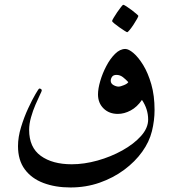

<svg xmlns="http://www.w3.org/2000/svg" viewBox="-20 -680 734 817"><path d="M637.7 -211.9Q637.7 -167.5 626.5 -121.8Q615.2 -76.2 585.4 -34.7Q555.2 7.8 508.5 42.5Q461.9 77.1 403.8 97.4Q345.7 117.7 279.8 117.7Q215.3 117.7 164.8 98.6Q114.3 79.6 85.4 40.5Q56.6 1.5 56.6 -58.1Q56.6 -96.7 69.6 -139.2Q82.5 -181.6 99.9 -219Q117.2 -256.3 131.1 -279.8Q145 -303.2 146.5 -303.2Q157.7 -303.2 157.7 -294.4Q157.7 -292.5 149.7 -275.9Q141.6 -259.3 130.9 -234.4Q120.1 -209.5 112.1 -181.2Q104 -152.8 104 -127.4Q104 -52.7 153.6 -16.8Q203.1 19 285.2 19Q337.9 19 394.8 3.2Q451.7 -12.7 500.7 -40Q549.8 -67.4 580.1 -101.3Q610.4 -135.3 610.4 -171.4Q610.4 -215.8 584 -254.9Q563.5 -224.6 536.1 -210Q508.8 -195.3 481.4 -195.3Q444.3 -195.3 420.7 -218.5Q397 -241.7 397 -278.3Q397 -302.2 406.5 -335Q416 -367.7 432.4 -398.9Q448.7 -430.2 469.7 -450.9Q490.7 -471.7 513.2 -471.7Q527.3 -471.7 548.1 -454.1Q568.8 -436.5 589.4 -403.1Q609.9 -369.6 623.8 -321.5Q637.7 -273.4 637.7 -211.9ZM525.9 -330.6Q515.6 -341.8 503.2 -351.6Q490.7 -361.3 475.6 -361.3Q462.4 -361.3 456.8 -353.3Q451.2 -345.2 451.2 -336.4Q451.2 -324.7 462.6 -318.1Q474.1 -311.5 484.4 -311.5Q492.7 -311.5 507.8 -317.9Q522.9 -324.2 525.9 -330.6ZM568.8 -612.3Q568.8 -609.9 562.7 -598.9Q556.6 -587.9 548.1 -575Q539.6 -562 531.7 -552.5Q523.9 -543 521 -543Q519.5 -543 509.5 -549.3Q499.5 -555.7 487.3 -564.2Q475.1 -572.8 466.1 -580.3Q457 -587.9 457 -590.3Q457 -593.3 463.4 -604Q469.7 -614.7 478.5 -627.7Q487.3 -640.6 494.9 -650.1Q502.4 -659.7 504.4 -659.7Q507.3 -659.7 517.6 -653.1Q527.8 -646.5 539.6 -637.7Q551.3 -628.9 560.1 -621.3Q568.8 -613.8 568.8 -612.3Z"/></svg>

Font: Scheherazade New
Style: Regular
Weight: 400
Designer: SIL International
Foundry: SIL International
Version: Version 4.000